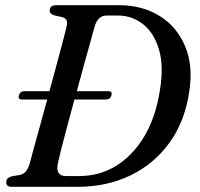

<svg xmlns="http://www.w3.org/2000/svg" viewBox="-20 -720 770 740"><path d="M4 -18.5Q4 -34.5 25.5 -40.5L55.5 -45.5Q69.5 -48.5 78.5 -58Q87.5 -67.5 95 -91.5Q100.5 -113 111 -151.2Q121.5 -189.5 134.8 -237.2Q148 -285 162 -336.5H64Q48.5 -336.5 53 -352.5Q57.5 -368.5 73.5 -368.5H170.5Q185 -421.5 198.5 -471.5Q212 -521.5 222.2 -560.5Q232.5 -599.5 237 -620Q244 -648 219.5 -654L190.5 -660.5Q171.5 -666 171.5 -679.5Q171.5 -700 198 -700H439Q528 -700 594.8 -658.8Q661.5 -617.5 693.5 -541.8Q725.5 -466 709 -363.5Q691.5 -249.5 631.8 -168Q572 -86.5 481.2 -43.2Q390.5 0 279.5 0H25.5Q13 0 8.5 -5Q4 -10 4 -18.5ZM286.5 -41.5Q363.5 -41.5 427.8 -81Q492 -120.5 536 -194.2Q580 -268 596 -370.5Q612 -465.5 592.5 -530Q573 -594.5 530.8 -627.2Q488.5 -660 436.5 -660H389.5Q357.5 -660 345 -618.5Q339.5 -598.5 328.8 -560Q318 -521.5 304.2 -471.8Q290.5 -422 276 -368.5H398Q414 -368.5 409.5 -352.5Q405 -336.5 388.5 -336.5H267Q252.5 -284.5 239.8 -236.2Q227 -188 217.2 -149.8Q207.5 -111.5 203 -91Q193 -41.5 234 -41.5Z"/></svg>

Font: Fraunces 72pt S050
Style: Italic
Weight: 400
Italic angle: -16°
Version: Version 1.000; ttfautohint (v1.8.3)